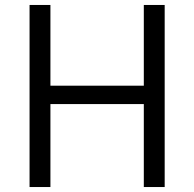

<svg xmlns="http://www.w3.org/2000/svg" viewBox="-20 -753 782 773"><path d="M643 0H559V-334H183V0H99V-733H183V-408H559V-733H643Z"/></svg>

Font: IBM Plex Sans JP
Style: Regular
Weight: 400
Designer: Mike Abbink; Paul van der Laan; Pieter van Rosmalen; Wujin Sim; Yejin Wi; Jinhee Kim; Boomi Park; Yona Kim; Kichan Ma
Foundry: Sandoll Inc.
Version: Version 1.000